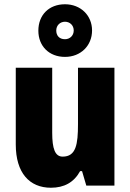

<svg xmlns="http://www.w3.org/2000/svg" viewBox="-20 -871 611 901"><path d="M285 -604C359 -604 412 -657 412 -728C412 -799 358 -851 285 -851C210 -851 160 -801 160 -727C160 -655 210 -604 285 -604ZM285 -687C258 -687 244 -704 244 -728C244 -752 262 -769 285 -769C308 -769 326 -752 326 -728C326 -704 308 -687 285 -687ZM517 -553H346V-289C346 -194 337 -136 274 -136C238 -136 225 -174 225 -248V-553H54V-193C54 -60 118 10 219 10C281 10 327 -15 356 -68H365L385 0H517Z"/></svg>

Font: Noto Sans Arabic UI Cn Bk
Style: Regular
Weight: 900
Width: 3
Designer: Monotype Design Team, Nadine Chahine and Nizar Qandah
Foundry: Monotype Imaging Inc.
Version: Version 2.010